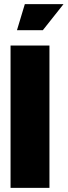

<svg xmlns="http://www.w3.org/2000/svg" viewBox="-20 -908 327 928"><path d="M287 -888 187 -762H62L100 -888ZM219 0H31V-688H219Z"/></svg>

Font: CostaRica
Style: Normal
Weight: 900
Version: Version 1.3